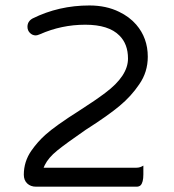

<svg xmlns="http://www.w3.org/2000/svg" viewBox="-20 -706 653 720"><path d="M517.6 -51.8V-85Q505.4 -77.1 492.2 -77.1H143.6L147.9 -86.9Q161.6 -114.7 194.1 -141.1Q226.6 -167.5 300.8 -218.8Q385.7 -272.9 428.7 -309.1Q471.7 -344.7 502 -389.6Q534.2 -435.5 534.2 -493.2Q534.2 -563.5 490.7 -613.8Q465.3 -643.1 426.8 -661.6Q378.4 -685.5 315.4 -685.5Q200.2 -685.5 102.1 -636.7Q83 -626 83 -605.5Q83 -591.8 92.3 -582.5Q101.6 -573.2 114.3 -573.2Q119.6 -573.2 129.9 -577.6Q210.4 -613.3 299.8 -613.3Q387.7 -613.3 427.7 -572.8Q460 -541 460 -486.3Q460 -421.4 375 -357.9Q336.9 -329.1 280.3 -293Q187 -233.9 149.9 -200.2Q121.1 -174.3 98.1 -141.6Q69.3 -100.6 69.3 -50.8Q69.3 -30.3 82 -18.1Q94.7 -5.9 115.2 -5.9H492.2Q501.5 -5.9 507.3 -11.2Q517.6 -22 517.6 -51.8Z"/></svg>

Font: YuPearl-Light
Style: Light
Weight: 300
Designer: Max Yao
Foundry: Max-Everyday
Version: Version 1.011; ttfautohint (v1.8.3)